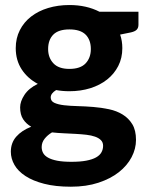

<svg xmlns="http://www.w3.org/2000/svg" viewBox="-20 -544 572 744"><path d="M516.5 -498.5V-448Q516.5 -436 509.8 -429Q503 -422 487.5 -418.5L445.5 -410Q454 -385.5 454 -357.5Q454 -319 438.2 -288.2Q422.5 -257.5 395 -235.8Q367.5 -214 330 -202.2Q292.5 -190.5 249 -190.5Q221.5 -190.5 197.5 -195Q176.5 -182 176.5 -166.5Q176.5 -152 190.8 -145.5Q205 -139 228.2 -136.2Q251.5 -133.5 281.2 -132.8Q311 -132 341.8 -129.5Q372.5 -127 402.2 -120.8Q432 -114.5 455.2 -100.2Q478.5 -86 492.8 -62.5Q507 -39 507 -2Q507 32.5 490 65Q473 97.5 440.8 123Q408.5 148.5 361.5 164Q314.5 179.5 254.5 179.5Q195 179.5 151.2 168.2Q107.5 157 78.8 138.2Q50 119.5 36 95Q22 70.5 22 44Q22 9.5 43 -14.5Q64 -38.5 101 -53Q81.5 -64 69.8 -81.8Q58 -99.5 58 -128Q58 -151 74.8 -176.5Q91.5 -202 126.5 -219Q87 -240 64 -275.2Q41 -310.5 41 -357.5Q41 -396 56.8 -427Q72.5 -458 100.5 -479.8Q128.5 -501.5 166.5 -513Q204.5 -524.5 249 -524.5Q315 -524.5 365.5 -498.5ZM181.5 -31Q164 -20.5 152.8 -6.2Q141.5 8 141.5 26Q141.5 38.5 147.2 49Q153 59.5 166.5 67Q180 74.5 202 78.8Q224 83 257 83Q291 83 314.5 78.5Q338 74 352.5 65.8Q367 57.5 373.2 46Q379.5 34.5 379.5 21Q379.5 7.5 371 -1Q362.5 -9.5 348.2 -14.5Q334 -19.5 314.5 -21.8Q295 -24 273 -25.2Q251 -26.5 227.5 -27.5Q204 -28.5 181.5 -31ZM249 -277Q291.5 -277 311.8 -298.5Q332 -320 332 -354Q332 -389.5 311.8 -409.8Q291.5 -430 249 -430Q206.5 -430 186.5 -409.8Q166.5 -389.5 166.5 -354Q166.5 -320.5 186.8 -298.8Q207 -277 249 -277Z"/></svg>

Font: Lato
Style: Regular
Weight: 800
Designer: Lukasz Dziedzic with Adam Twardoch and Botio Nikoltchev
Foundry: tyPoland Lukasz Dziedzic
Version: Version 2.015; 2015-08-06; http://www.latofonts.com/; ttfaut